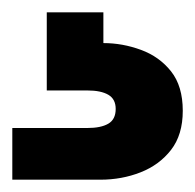

<svg xmlns="http://www.w3.org/2000/svg" viewBox="-20 -27 317 312"><path d="M0 265V181H122Q144 181 156 174Q168 167 168 150Q168 134 156 127Q144 120 122 120H56V-7H148V43Q179 43 209 54Q239 65 258 89Q277 113 277 153Q277 192 258 216.5Q239 241 208.5 253Q178 265 143 265Z"/></svg>

Font: DM Sans 24pt Black
Style: Regular
Weight: 900
Designer: Colophon Foundry, Jonny Pinhorn
Foundry: Colophon Foundry
Version: Version 4.004;gftools[0.9.30]